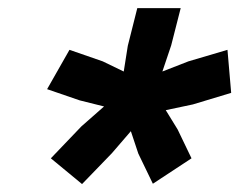

<svg xmlns="http://www.w3.org/2000/svg" viewBox="-20 -720 588 472"><path d="M181.7 -267.5 105 -330.8 180 -409.2 235.8 -458.3 175.8 -473.3 95.8 -500.8 150.8 -597.5 232.5 -569.2 284.2 -544.2 294.2 -607.5 317.5 -700H424.2L400.8 -608.3L379.2 -544.2L443.3 -569.2L539.2 -597.5L548.3 -491.7L454.2 -463.3L387.5 -449.2L416.7 -401.7L450.8 -330.8L355.8 -268.3L320 -342.5L301.7 -397.5L255 -343.3Z"/></svg>

Font: Funnel Sans Light
Style: Bold Italic
Weight: 700
Italic angle: -14.036°
Version: Version 1.000